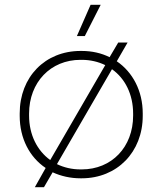

<svg xmlns="http://www.w3.org/2000/svg" viewBox="-20 -737 676 799"><path d="M333 -587 399 -717H357L300 -587ZM125 42H163L199 -20C234 -4 273 5 315 5H320C467 5 574 -104 574 -255V-265C574 -359 532 -437 466 -482L511 -560H472L436 -499C402 -516 363 -525 320 -525H315C168 -525 62 -417 62 -265V-255C62 -161 103 -83 170 -38ZM189 -71C135 -110 101 -176 101 -256V-264C101 -395 191 -488 315 -488H320C356 -488 389 -480 418 -466ZM315 -32C279 -32 246 -40 217 -54L446 -449C501 -410 534 -344 534 -264V-256C534 -125 445 -32 320 -32Z"/></svg>

Font: Fixel Display ExtraLight
Style: Regular
Weight: 200
Designer: AlfaBravo + MacPaw
Foundry: Kyrylo Tkachov, Marchela Mozhyna, Serhii Makarenko, Maria Weinstein, Zakhar Kryvoshyya
Version: Version 1.211